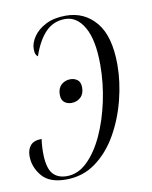

<svg xmlns="http://www.w3.org/2000/svg" viewBox="-73 -598 522 660"><g transform="rotate(-10 187.5 -268.5)"><path d="M201 -546Q266 -546 306.5 -497.5Q347 -449 347 -349Q347 -290 331 -227Q315 -164 284.5 -110.5Q254 -57 209 -24Q164 9 105 9Q47 9 21 -22.5Q-5 -54 -5 -92Q-5 -115 7 -129Q19 -143 46 -143Q42 -113 43 -85Q45 -39 62 -20.5Q79 -2 110 -2Q149 -2 181.5 -33.5Q214 -65 238 -117Q262 -169 275.5 -232.5Q289 -296 289 -359Q289 -446 263.5 -490.5Q238 -535 197 -535Q156 -535 128.5 -506.5Q101 -478 83 -425Q79 -427 76 -433.5Q73 -440 73 -452Q73 -473 88 -495Q103 -517 131.5 -531.5Q160 -546 201 -546ZM169 -247Q154 -247 144 -255.5Q134 -264 134 -282Q134 -304 147 -316Q160 -328 179 -328Q193 -328 203.5 -320Q214 -312 214 -293Q214 -271 201 -259Q188 -247 169 -247Z"/></g></svg>

Font: Noto Serif Display ExtraCondensed Light
Style: Italic
Weight: 300
Width: 2
Italic angle: -12°
Designer: Monotype Design Team
Foundry: Monotype Imaging Inc.
Version: Version 2.009